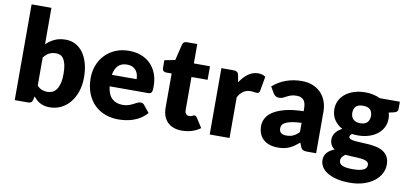

<svg xmlns="http://www.w3.org/2000/svg" viewBox="-81 -1024 3151 1478"><g transform="rotate(10 1494.5 -284.5)"><path d="M60 0V-748.5H215V-463.5Q244 -492 280.8 -509.2Q317.5 -526.5 367 -526.5Q407.5 -526.5 442 -509Q476.5 -491.5 501.5 -457.8Q526.5 -424 540.8 -375Q555 -326 555 -263.5Q555 -205 538.8 -155.5Q522.5 -106 493.2 -69.5Q464 -33 423.2 -12.5Q382.5 8 333 8Q310 8 291.8 3.5Q273.5 -1 258.2 -9.2Q243 -17.5 230.2 -29Q217.5 -40.5 205.5 -54L200 -28Q196.5 -12 187.2 -6Q178 0 163 0ZM313 -410Q296 -410 282.2 -406.8Q268.5 -403.5 256.8 -397.5Q245 -391.5 235 -382.2Q225 -373 215 -361V-141Q232.5 -121.5 253 -113.8Q273.5 -106 296 -106Q317.5 -106 335.5 -114.5Q353.5 -123 366.8 -141.8Q380 -160.5 387.5 -190.5Q395 -220.5 395 -263.5Q395 -304.5 389 -332.5Q383 -360.5 372.2 -377.8Q361.5 -395 346.5 -402.5Q331.5 -410 313 -410Z M862 -526.5Q913.5 -526.5 956.2 -510.5Q999 -494.5 1029.8 -464Q1060.5 -433.5 1077.8 -389.2Q1095 -345 1095 -289Q1095 -271.5 1093.5 -260.5Q1092 -249.5 1088 -243Q1084 -236.5 1077.2 -234Q1070.5 -231.5 1060 -231.5H761Q768.5 -166.5 800.5 -137.2Q832.5 -108 883 -108Q910 -108 929.5 -114.5Q949 -121 964.2 -129Q979.5 -137 992.2 -143.5Q1005 -150 1019 -150Q1037.5 -150 1047 -136.5L1092 -81Q1068 -53.5 1040.2 -36.2Q1012.5 -19 983.2 -9.2Q954 0.5 924.8 4.2Q895.5 8 869 8Q814.5 8 766.8 -9.8Q719 -27.5 683.2 -62.5Q647.5 -97.5 626.8 -149.5Q606 -201.5 606 -270.5Q606 -322.5 623.8 -369Q641.5 -415.5 674.8 -450.5Q708 -485.5 755.2 -506Q802.5 -526.5 862 -526.5ZM865 -419.5Q820.5 -419.5 795.5 -394.2Q770.5 -369 762.5 -321.5H956Q956 -340 951.2 -357.5Q946.5 -375 935.8 -388.8Q925 -402.5 907.5 -411Q890 -419.5 865 -419.5Z M1366 8Q1329 8 1300.8 -2.8Q1272.5 -13.5 1253.2 -33.2Q1234 -53 1224 -81Q1214 -109 1214 -143.5V-411.5H1170Q1158 -411.5 1149.5 -419.2Q1141 -427 1141 -442V-502.5L1223.5 -518.5L1254 -645Q1260 -669 1288 -669H1369V-517.5H1495V-411.5H1369V-154Q1369 -136 1377.8 -124.2Q1386.5 -112.5 1403 -112.5Q1411.5 -112.5 1417.2 -114.2Q1423 -116 1427.2 -118.2Q1431.5 -120.5 1435.2 -122.2Q1439 -124 1444 -124Q1451 -124 1455.2 -120.8Q1459.5 -117.5 1464 -110.5L1511 -37Q1481 -14.5 1443.5 -3.2Q1406 8 1366 8Z M1584 0V-518.5H1676Q1687.5 -518.5 1695.2 -516.5Q1703 -514.5 1708.2 -510.2Q1713.5 -506 1716.2 -499Q1719 -492 1721 -482L1729.5 -433.5Q1758 -477.5 1793.5 -503Q1829 -528.5 1871 -528.5Q1906.5 -528.5 1928 -511.5L1908 -397.5Q1906 -387 1900 -382.8Q1894 -378.5 1884 -378.5Q1875.5 -378.5 1864 -380.8Q1852.5 -383 1835 -383Q1774 -383 1739 -318V0Z M2345 0Q2323 0 2311.8 -6Q2300.5 -12 2293 -31L2282 -59.5Q2262.5 -43 2244.5 -30.5Q2226.5 -18 2207.2 -9.2Q2188 -0.5 2166.2 3.8Q2144.5 8 2118 8Q2082.5 8 2053.5 -1.2Q2024.5 -10.5 2004.2 -28.5Q1984 -46.5 1973 -73.2Q1962 -100 1962 -135Q1962 -162.5 1976 -191.5Q1990 -220.5 2024.5 -244.2Q2059 -268 2117.5 -284Q2176 -300 2265 -302V-324Q2265 -369.5 2246.2 -389.8Q2227.5 -410 2193 -410Q2165.5 -410 2148 -404Q2130.5 -398 2116.8 -390.5Q2103 -383 2090 -377Q2077 -371 2059 -371Q2043 -371 2031.8 -378.8Q2020.5 -386.5 2014 -398L1986 -446.5Q2033 -488 2090.2 -508.2Q2147.5 -528.5 2213 -528.5Q2260 -528.5 2297.8 -513.2Q2335.5 -498 2361.8 -470.8Q2388 -443.5 2402 -406Q2416 -368.5 2416 -324V0ZM2167 -94.5Q2197 -94.5 2219.5 -105Q2242 -115.5 2265 -139V-211Q2218.5 -209 2188.5 -203Q2158.5 -197 2141 -188Q2123.5 -179 2116.8 -167.5Q2110 -156 2110 -142.5Q2110 -116 2124.5 -105.2Q2139 -94.5 2167 -94.5Z M2709 -527.5Q2742 -527.5 2771.2 -521Q2800.5 -514.5 2825.5 -502.5H2982V-446Q2982 -433 2974.8 -425.5Q2967.5 -418 2950 -414L2912 -405.5Q2919 -383 2919 -359Q2919 -320 2902.8 -289Q2886.5 -258 2858.2 -236.2Q2830 -214.5 2791.5 -202.8Q2753 -191 2709 -191Q2684.5 -191 2663 -194Q2646 -184 2646 -171Q2646 -158 2659.8 -152.2Q2673.5 -146.5 2696 -144.2Q2718.5 -142 2747.5 -141.2Q2776.5 -140.5 2806.5 -137.8Q2836.5 -135 2865.5 -128.5Q2894.5 -122 2917 -107.5Q2939.5 -93 2953.2 -68.8Q2967 -44.5 2967 -7Q2967 28 2950 61.5Q2933 95 2900 121Q2867 147 2819 162.8Q2771 178.5 2709 178.5Q2648 178.5 2603.8 167Q2559.5 155.5 2530.2 136.8Q2501 118 2487 93.5Q2473 69 2473 42.5Q2473 8 2494 -15.8Q2515 -39.5 2551.5 -53Q2534 -64.5 2523.5 -82.5Q2513 -100.5 2513 -128Q2513 -139.5 2517 -152.2Q2521 -165 2529.5 -177Q2538 -189 2551 -200Q2564 -211 2582 -219.5Q2541.5 -241 2518.2 -276.5Q2495 -312 2495 -359Q2495 -398 2511.5 -429.2Q2528 -460.5 2556.8 -482.2Q2585.5 -504 2624.5 -515.8Q2663.5 -527.5 2709 -527.5ZM2824 19Q2824 6.5 2816.2 -1Q2808.5 -8.5 2795.2 -13Q2782 -17.5 2764.2 -19.5Q2746.5 -21.5 2726 -22.5Q2705.5 -23.5 2683.5 -24.2Q2661.5 -25 2640 -27.5Q2625.5 -17.5 2616.2 -5.2Q2607 7 2607 22.5Q2607 33.5 2611.8 42.5Q2616.5 51.5 2628.5 58Q2640.5 64.5 2660.8 68.2Q2681 72 2712 72Q2745.5 72 2767 68Q2788.5 64 2801.2 57Q2814 50 2819 40.2Q2824 30.5 2824 19ZM2709 -286.5Q2747.5 -286.5 2764.8 -305.8Q2782 -325 2782 -355.5Q2782 -387 2764.8 -405Q2747.5 -423 2709 -423Q2670.5 -423 2653.2 -405Q2636 -387 2636 -355.5Q2636 -340.5 2640.2 -328Q2644.5 -315.5 2653.5 -306.2Q2662.5 -297 2676.2 -291.8Q2690 -286.5 2709 -286.5Z"/></g></svg>

Font: LatoHex
Style: Regular
Weight: 900
Designer: Lukasz Dziedzic
Foundry: tyPoland Lukasz Dziedzic
Version: Version 1.104; Western+Polish opensource